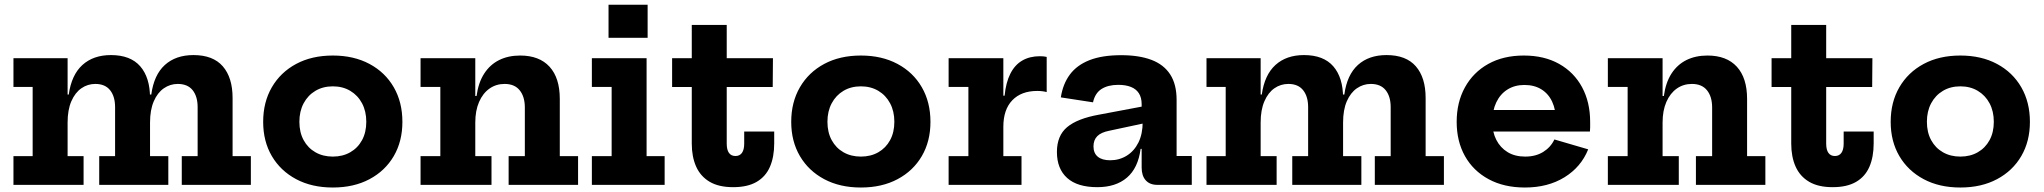

<svg xmlns="http://www.w3.org/2000/svg" viewBox="-20 -804 8888 835"><path d="M770.5 0V-125H839.5V-338Q839.5 -384.5 817.8 -411.8Q796 -439 753 -439Q720 -439 692.5 -420Q665 -401 648.8 -363.5Q632.5 -326 632.5 -271L606.5 -393H638Q649.5 -478.5 697 -521.5Q744.5 -564.5 821.5 -564.5Q906.5 -564.5 949 -515.5Q991.5 -466.5 991.5 -378V-125H1071V0ZM38.5 0V-125H122V-426H38.5V-551H274V-125H343.5V0ZM411.5 0V-125H480.5V-338Q480.5 -384.5 458.8 -411.8Q437 -439 394.5 -439Q361 -439 333.8 -420Q306.5 -401 290.2 -363.5Q274 -326 274 -271L247.5 -393H279Q291 -478.5 338.5 -521.5Q386 -564.5 462.5 -564.5Q547.5 -564.5 590 -515.5Q632.5 -466.5 632.5 -378V-125H712V0Z M1427.5 11.5Q1336 11.5 1268 -24.8Q1200 -61 1162.2 -125.2Q1124.5 -189.5 1124.5 -274Q1124.5 -359.5 1162.2 -424.5Q1200 -489.5 1268 -526Q1336 -562.5 1427.5 -562.5Q1518.5 -562.5 1586.8 -526Q1655 -489.5 1692.5 -424.5Q1730 -359.5 1730 -274Q1730 -189.5 1692.5 -125.2Q1655 -61 1587 -24.8Q1519 11.5 1427.5 11.5ZM1427.5 -123Q1470.5 -123 1503.2 -141.8Q1536 -160.5 1554.5 -194.5Q1573 -228.5 1573 -274.5Q1573 -320 1554.5 -354.8Q1536 -389.5 1503.2 -409Q1470.5 -428.5 1427.5 -428.5Q1384.5 -428.5 1351.8 -409Q1319 -389.5 1300.5 -354.8Q1282 -320 1282 -274.5Q1282 -228.5 1300.5 -194.5Q1319 -160.5 1351.8 -141.8Q1384.5 -123 1427.5 -123Z M2047 -125H2117.5V0H1809V-125H1895V-426H1809V-551H2047ZM2262.5 -125V-336.5Q2262.5 -383.5 2240.2 -411.2Q2218 -439 2174.5 -439Q2137.5 -439 2108.8 -418.8Q2080 -398.5 2063.5 -360.8Q2047 -323 2047 -271L2020.5 -386.5H2052.5Q2060.5 -445 2085.8 -484Q2111 -523 2150.8 -542.8Q2190.5 -562.5 2242 -562.5Q2325.5 -562.5 2370 -513.8Q2414.5 -465 2414.5 -374V-125H2494V0H2192V-125Z M2792 -125H2870.5V0H2554V-125H2640V-426H2554V-551H2792ZM2626.5 -783.5H2796.5V-639.5H2626.5Z M3140.5 -179.5Q3140.5 -152.5 3150.2 -139Q3160 -125.5 3178.5 -125.5Q3197 -125.5 3206.8 -139.2Q3216.5 -153 3216.5 -179.5V-232H3347V-180.5Q3347 -121.5 3328.5 -78.8Q3310 -36 3270.5 -13Q3231 10 3168.5 10Q3106 10 3066.2 -13.5Q3026.5 -37 3007.5 -79.5Q2988.5 -122 2988.5 -179.5V-425.5H2903V-551H2988.5V-695.5H3140.5V-551H3341.5L3340.5 -425.5H3140.5Z M3724 11.5Q3632.5 11.5 3564.5 -24.8Q3496.5 -61 3458.8 -125.2Q3421 -189.5 3421 -274Q3421 -359.5 3458.8 -424.5Q3496.5 -489.5 3564.5 -526Q3632.5 -562.5 3724 -562.5Q3815 -562.5 3883.2 -526Q3951.5 -489.5 3989 -424.5Q4026.5 -359.5 4026.5 -274Q4026.5 -189.5 3989 -125.2Q3951.5 -61 3883.5 -24.8Q3815.5 11.5 3724 11.5ZM3724 -123Q3767 -123 3799.8 -141.8Q3832.5 -160.5 3851 -194.5Q3869.5 -228.5 3869.5 -274.5Q3869.5 -320 3851 -354.8Q3832.5 -389.5 3799.8 -409Q3767 -428.5 3724 -428.5Q3681 -428.5 3648.2 -409Q3615.5 -389.5 3597 -354.8Q3578.5 -320 3578.5 -274.5Q3578.5 -228.5 3597 -194.5Q3615.5 -160.5 3648.2 -141.8Q3681 -123 3724 -123Z M4343.5 -125H4422.5V0H4105.5V-125H4191.5V-426H4105.5V-551H4343.5ZM4532 -403.5Q4523.5 -406 4513.2 -407.2Q4503 -408.5 4491 -408.5Q4421.5 -408.5 4382.5 -368Q4343.5 -327.5 4343.5 -252.5L4317 -388H4349Q4354.5 -445 4373.8 -483.2Q4393 -521.5 4425.5 -540.5Q4458 -559.5 4502.5 -559.5Q4511 -559.5 4518.2 -558.8Q4525.5 -558 4532 -556.5Z M5013.5 0Q4980.5 0 4962.8 -19.8Q4945 -39.5 4945 -75.5V-194L4955.5 -214L4949.5 -274L4945 -307.5V-351Q4945 -379.5 4933 -398.2Q4921 -417 4898.2 -426Q4875.5 -435 4843.5 -435Q4798.5 -435 4770.2 -416.8Q4742 -398.5 4733.5 -359L4593.5 -380.5Q4602.5 -439 4633 -480Q4663.5 -521 4718.5 -542.5Q4773.5 -564 4856 -564Q4933.5 -564 4987.2 -543.8Q5041 -523.5 5069 -480.5Q5097 -437.5 5097 -369.5V-125.5H5163V0ZM4752 10Q4665.5 10 4621 -30Q4576.5 -70 4576.5 -143Q4576.5 -214 4621 -251.2Q4665.5 -288.5 4760.5 -305.5L4973 -345.5V-271.5L4804.5 -235.5Q4768.5 -228.5 4752 -211.8Q4735.5 -195 4735.5 -167.5Q4735.5 -138 4754.2 -122.5Q4773 -107 4808 -107Q4848 -107 4880.2 -127Q4912.5 -147 4931 -184.2Q4949.5 -221.5 4949.5 -274L4974.5 -156.5H4940.5Q4929.5 -73 4881 -31.5Q4832.5 10 4752 10Z M5959 0V-125H6028V-338Q6028 -384.5 6006.2 -411.8Q5984.5 -439 5941.5 -439Q5908.5 -439 5881 -420Q5853.5 -401 5837.2 -363.5Q5821 -326 5821 -271L5795 -393H5826.5Q5838 -478.5 5885.5 -521.5Q5933 -564.5 6010 -564.5Q6095 -564.5 6137.5 -515.5Q6180 -466.5 6180 -378V-125H6259.5V0ZM5227 0V-125H5310.5V-426H5227V-551H5462.5V-125H5532V0ZM5600 0V-125H5669V-338Q5669 -384.5 5647.2 -411.8Q5625.5 -439 5583 -439Q5549.5 -439 5522.2 -420Q5495 -401 5478.8 -363.5Q5462.5 -326 5462.5 -271L5436 -393H5467.5Q5479.5 -478.5 5527 -521.5Q5574.5 -564.5 5651 -564.5Q5736 -564.5 5778.5 -515.5Q5821 -466.5 5821 -378V-125H5900.5V0Z M6612 11.5Q6520.5 11.5 6453.8 -24.8Q6387 -61 6351 -125.2Q6315 -189.5 6315 -274Q6315 -359 6351 -424.2Q6387 -489.5 6452.5 -526Q6518 -562.5 6607 -562.5Q6696 -562.5 6760.8 -526Q6825.5 -489.5 6860.5 -424.5Q6895.5 -359.5 6895.5 -273.5Q6895.5 -259.5 6895.5 -249.5Q6895.5 -239.5 6894.5 -232H6744.5Q6746 -243 6746.2 -254.5Q6746.5 -266 6746.5 -280.5Q6746.5 -326.5 6730.5 -361.2Q6714.5 -396 6683.8 -415.2Q6653 -434.5 6609.5 -434.5Q6567.5 -434.5 6536 -414.8Q6504.5 -395 6487.2 -358.8Q6470 -322.5 6470 -274Q6470 -229.5 6487.5 -195.5Q6505 -161.5 6536.8 -142.2Q6568.5 -123 6613 -123Q6658.5 -123 6691.2 -143.2Q6724 -163.5 6740 -197.5L6887 -154.5Q6856 -77.5 6783.8 -33Q6711.5 11.5 6612 11.5ZM6411.5 -232V-325.5H6805L6821.5 -232Z M7210.5 -125H7281V0H6972.5V-125H7058.5V-426H6972.5V-551H7210.5ZM7426 -125V-336.5Q7426 -383.5 7403.8 -411.2Q7381.5 -439 7338 -439Q7301 -439 7272.2 -418.8Q7243.5 -398.5 7227 -360.8Q7210.5 -323 7210.5 -271L7184 -386.5H7216Q7224 -445 7249.2 -484Q7274.5 -523 7314.2 -542.8Q7354 -562.5 7405.5 -562.5Q7489 -562.5 7533.5 -513.8Q7578 -465 7578 -374V-125H7657.5V0H7355.5V-125Z M7922 -179.5Q7922 -152.5 7931.8 -139Q7941.5 -125.5 7960 -125.5Q7978.5 -125.5 7988.2 -139.2Q7998 -153 7998 -179.5V-232H8128.5V-180.5Q8128.5 -121.5 8110 -78.8Q8091.5 -36 8052 -13Q8012.5 10 7950 10Q7887.5 10 7847.8 -13.5Q7808 -37 7789 -79.5Q7770 -122 7770 -179.5V-425.5H7684.5V-551H7770V-695.5H7922V-551H8123L8122 -425.5H7922Z M8505.5 11.5Q8414 11.5 8346 -24.8Q8278 -61 8240.2 -125.2Q8202.5 -189.5 8202.5 -274Q8202.5 -359.5 8240.2 -424.5Q8278 -489.5 8346 -526Q8414 -562.5 8505.5 -562.5Q8596.5 -562.5 8664.8 -526Q8733 -489.5 8770.5 -424.5Q8808 -359.5 8808 -274Q8808 -189.5 8770.5 -125.2Q8733 -61 8665 -24.8Q8597 11.5 8505.5 11.5ZM8505.5 -123Q8548.5 -123 8581.2 -141.8Q8614 -160.5 8632.5 -194.5Q8651 -228.5 8651 -274.5Q8651 -320 8632.5 -354.8Q8614 -389.5 8581.2 -409Q8548.5 -428.5 8505.5 -428.5Q8462.5 -428.5 8429.8 -409Q8397 -389.5 8378.5 -354.8Q8360 -320 8360 -274.5Q8360 -228.5 8378.5 -194.5Q8397 -160.5 8429.8 -141.8Q8462.5 -123 8505.5 -123Z"/></svg>

Font: Hepta Slab
Style: Bold
Weight: 700
Designer: Michael LaGattuta
Foundry: Michael LaGattuta
Version: Version 1.100